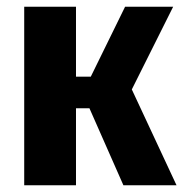

<svg xmlns="http://www.w3.org/2000/svg" viewBox="-20 -551 545 571"><path d="M372 -285 505 0H347L246 -229H206V0H52V-531H206V-323H250L352 -531H495Z"/></svg>

Font: Fira Sans Condensed
Style: Bold
Weight: 700
Width: 3
Designer: bBox Type GmbH & Carrois Corporate GbR & Edenspiekermann AG
Foundry: bBox Type GmbH & Carrois Corporate GbR & Edenspiekermann AG
Version: Version 4.301